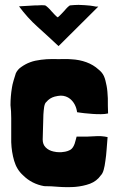

<svg xmlns="http://www.w3.org/2000/svg" viewBox="-20 -754 482 787"><path d="M257 13C268 13 279 13 289 12C310 10 330 6 349 -1C367 -8 382 -19 393 -35C398 -40 402 -47 405 -58C408 -68 410 -80 412 -95C414 -109 416 -124 417 -141C418 -158 420 -175 421 -192C414 -194 404 -195 393 -196C382 -196 370 -196 357 -195C344 -194 332 -194 321 -194H294C292 -185 289 -176 286 -165C282 -154 277 -146 270 -141C262 -136 251 -132 238 -131C233 -130 229 -130 224 -130C216 -130 207 -131 199 -133C186 -136 176 -141 167 -150C159 -158 155 -169 155 -182C155 -206 157 -231 157 -253C157 -274 158 -295 161 -316C163 -327 166 -333 170 -336C179 -347 190 -354 204 -358C213 -360 222 -362 229 -362C244 -362 257 -357 267 -349C283 -336 293 -317 296 -294C305 -293 315 -291 326 -290C337 -289 348 -288 360 -287C371 -286 383 -286 394 -286C405 -286 414 -287 423 -289C422 -311 422 -332 422 -351C421 -370 420 -387 417 -402C414 -417 411 -431 406 -442C401 -453 393 -462 384 -469C370 -482 353 -492 334 -499C315 -506 294 -510 273 -511C263 -512 254 -512 245 -512C228 -512 212 -511 195 -512C179 -512 163 -511 148 -509C132 -507 117 -504 104 -499C90 -494 78 -487 68 -480C57 -473 50 -464 45 -454C43 -447 40 -438 36 -425C32 -412 30 -402 29 -395C25 -371 23 -347 23 -323C25 -307 26 -289 26 -270V-203V-171C27 -144 31 -119 38 -95C45 -71 57 -51 75 -35C98 -12 127 3 161 9C180 9 200 10 223 12C235 13 246 13 257 13ZM220 -565 383 -727H373C367 -728 359 -730 349 -731C335 -732 319 -734 302 -734C291 -734 280 -733 268 -732C264 -732 253 -721 244 -710C242 -708 225 -689 217 -683C211 -685 197 -702 191 -708C184 -717 170 -730 165 -732C158 -733 143 -733 136 -732C129 -732 120 -732 109 -731C97 -730 80 -729 58 -728C81 -697 106 -669 134 -644C162 -619 191 -592 220 -565Z"/></svg>

Font: Londrina Solid CC
Style: CC
Weight: 400
Designer: Marcelo Magalhaes
Foundry: Tipos Pereira
Version: Version 1.003;FEAKit 1.0